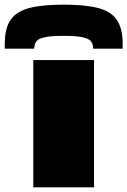

<svg xmlns="http://www.w3.org/2000/svg" viewBox="-79 -805 547 825"><path d="M64 0V-547H325V0ZM195 -785Q286 -785 341 -771Q396 -757 421 -722.5Q446 -688 448 -626Q448 -619 448 -611.5Q448 -604 448 -596H321Q321 -598 321 -600Q321 -602 321 -604Q319 -619 310.5 -629Q302 -639 275.5 -645Q249 -651 195 -651Q140 -651 113.5 -645Q87 -639 78.5 -629Q70 -619 69 -604Q68 -602 68 -600Q68 -598 68 -596H-58Q-59 -604 -59 -611.5Q-59 -619 -58 -627Q-57 -688 -31.5 -722.5Q-6 -757 48.5 -771Q103 -785 195 -785Z"/></svg>

Font: Georama Extra Expanded ExtraBold
Style: Regular
Weight: 800
Width: 8
Designer: Jean-Baptiste Levee
Foundry: Production Type
Version: Version 1.000